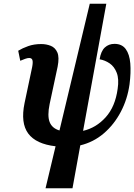

<svg xmlns="http://www.w3.org/2000/svg" viewBox="-20 -780 722 1033"><path d="M225 233 279 7Q174 -5 132 -61.5Q90 -118 112 -225L153 -419Q158 -445 154.5 -456.5Q151 -468 137 -468Q128 -468 115.5 -463.5Q103 -459 89 -453L78 -507Q101 -521 132 -532Q163 -543 202 -543Q229 -543 253 -533.5Q277 -524 288.5 -498Q300 -472 290 -421L247 -220Q234 -157 247 -123.5Q260 -90 300 -78L463 -760H552L427 -76Q497 -92 548.5 -149Q600 -206 613 -302Q621 -355 608 -388.5Q595 -422 570 -439Q545 -456 516 -461Q523 -505 544 -524.5Q565 -544 596 -544Q636 -544 656.5 -516Q677 -488 681 -439Q685 -390 677 -327Q666 -247 630 -178.5Q594 -110 538.5 -62.5Q483 -15 412 2L370 233Z"/></svg>

Font: Noto Serif Condensed
Style: Bold Italic
Weight: 700
Width: 3
Italic angle: -12°
Designer: Monotype Design Team
Foundry: Monotype Imaging Inc.
Version: Version 2.014